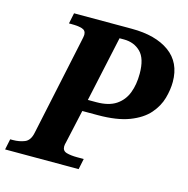

<svg xmlns="http://www.w3.org/2000/svg" viewBox="-128 -816 901 918"><g transform="rotate(15 322.5 -357.0)"><path d="M-23 0 -12 -53H1Q33 -53 59 -63.5Q85 -74 93 -113L195 -593Q201 -620 201 -627Q201 -649 181 -655Q161 -661 129 -661H116L127 -714H413Q531 -714 599.5 -664.5Q668 -615 668 -519Q668 -481 656 -438Q644 -395 611.5 -357.5Q579 -320 518.5 -296.5Q458 -273 362 -273H286L250 -110Q246 -96 246 -87Q246 -65 267 -59Q288 -53 319 -53H352L341 0ZM340 -331Q401 -331 437 -355Q473 -379 489 -420.5Q505 -462 505 -516Q505 -591 472.5 -623Q440 -655 390 -655H368L298 -331Z"/></g></svg>

Font: Noto Serif
Style: Bold Italic
Weight: 700
Italic angle: -12°
Designer: Monotype Design Team
Foundry: Monotype Imaging Inc.
Version: Version 2.013